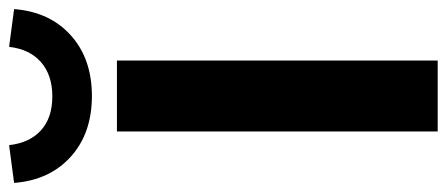

<svg xmlns="http://www.w3.org/2000/svg" viewBox="-341 -682 982 422"><g transform="rotate(-90 150.0 -471.0)"><path d="M72 0V-705H228V0ZM150 -760Q68 -760 16.5 -806.5Q-35 -853 -41 -931L42 -942Q47 -897 74.5 -872Q102 -847 149 -847Q196 -847 224.5 -872Q253 -897 258 -942L341 -931Q335 -853 283.5 -806.5Q232 -760 150 -760Z"/></g></svg>

Font: Mulish ExtraBold
Style: Regular
Weight: 800
Designer: Vernon Adams
Foundry: Vernon Adams
Version: Version 3.603; ttfautohint (v1.8.3)